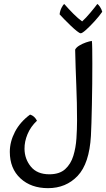

<svg xmlns="http://www.w3.org/2000/svg" viewBox="-20 -749 549 994"><path d="M228.5 225.1Q140.6 225.1 85.7 174.3Q30.8 123.5 30.8 37.1Q30.8 -15.1 57.4 -66.4Q84 -117.7 135.7 -155.8Q158.2 -149.4 171.4 -124Q138.7 -93.3 122.6 -54.7Q106.4 -16.1 106.9 21.5Q107.4 74.2 139.9 113.8Q172.4 153.3 235.4 153.3Q288.1 153.3 317.4 126.7Q346.7 100.1 359.6 57.9Q372.6 15.6 375.7 -32.7Q378.9 -81.1 378.9 -124.5Q378.9 -215.8 375 -307.9Q371.1 -399.9 369.1 -492.2Q375 -503.9 390.9 -513.4Q406.7 -522.9 425 -529.3Q443.4 -535.6 455.6 -537.1Q457 -528.3 457.5 -495.4Q458 -462.4 458 -419.4Q458 -371.6 457.5 -316.4Q457 -261.2 455.8 -208.3Q454.6 -155.3 453.4 -112.3Q452.1 -69.3 450.7 -45.4Q442.4 97.7 382.1 161.4Q321.8 225.1 228.5 225.1ZM397.9 -576.7Q392.1 -576.7 377.4 -588.4Q362.8 -600.1 345.5 -616.7Q328.1 -633.3 312.5 -649.4Q296.9 -665.5 288.6 -674.8Q290.5 -692.9 298.8 -709.2Q307.1 -725.6 313 -728Q335 -702.6 360.1 -677.5Q385.3 -652.3 405.3 -638.2Q424.8 -655.8 448.2 -683.8Q471.7 -711.9 483.9 -728.5Q488.8 -726.1 497.1 -714.4Q505.4 -702.6 509.3 -688Q494.1 -666 470.7 -640.1Q447.3 -614.3 426.5 -595.5Q405.8 -576.7 397.9 -576.7Z"/></svg>

Font: Harmattan Medium
Style: Regular
Weight: 500
Designer: George W. Nuss III and SIL International
Foundry: SIL International
Version: Version 4.000